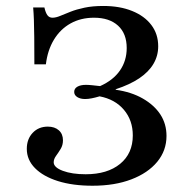

<svg xmlns="http://www.w3.org/2000/svg" viewBox="-20 -602 609 634"><path d="M285.5 11.3Q220.2 11.3 171.4 -4Q122.6 -19.4 95.6 -46.8Q68.5 -74.2 68.5 -110.5Q68.5 -142.7 87.9 -163.3Q107.3 -183.9 137.9 -183.9Q160.5 -183.9 174.2 -171.8Q187.9 -159.7 187.9 -138.7Q187.9 -122.6 180.2 -110.1Q172.6 -97.6 164.9 -87.1Q157.3 -76.6 157.3 -66.1Q157.3 -49.2 187.5 -37.9Q217.7 -26.6 262.9 -26.6Q334.7 -26.6 376.6 -60.9Q418.5 -95.2 418.5 -154.8Q418.5 -204.8 389.1 -239.5Q359.7 -274.2 308.9 -283.9Q295.2 -279.8 283.1 -277.4Q271 -275 261.3 -275Q245.2 -275 235.1 -281.5Q225 -287.9 225 -298.4Q225 -309.7 235.5 -315.7Q246 -321.8 263.7 -321.8Q272.6 -321.8 283.9 -320.6Q295.2 -319.4 310.5 -317.7Q354 -337.1 376.2 -369.4Q398.4 -401.6 398.4 -443.5Q398.4 -491.1 369.8 -517.3Q341.1 -543.5 290.3 -543.5Q246.8 -543.5 212.9 -524.6Q179 -505.6 158.1 -471Q137.1 -436.3 131.5 -389.5H93.5Q93.5 -445.2 93.1 -479.8Q92.7 -514.5 91.9 -536.7Q91.1 -558.9 89.5 -577.4H126.6Q130.6 -559.7 136.7 -551.6Q142.7 -543.5 153.2 -543.5Q164.5 -543.5 179 -549.6Q193.5 -555.6 212.9 -563.3Q232.3 -571 258.9 -576.6Q285.5 -582.3 321 -582.3Q375.8 -582.3 416.5 -565.7Q457.3 -549.2 479.8 -519.4Q502.4 -489.5 502.4 -449.2Q502.4 -417.7 486.7 -391.1Q471 -364.5 439.9 -343.5Q408.9 -322.6 362.1 -307.3V-305.6Q413.7 -298.4 451.6 -276.6Q489.5 -254.8 509.7 -223.8Q529.8 -192.7 529.8 -153.2Q529.8 -104.8 499.2 -67.7Q468.5 -30.6 413.7 -9.7Q358.9 11.3 285.5 11.3Z"/></svg>

Font: Playfair 9pt SemiBold
Style: Regular
Weight: 600
Designer: Claus Eggers Sørensen
Foundry: Claus Eggers Sørensen
Version: Version 2.001;gftools[0.9.30]